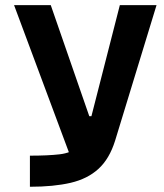

<svg xmlns="http://www.w3.org/2000/svg" viewBox="-20 -713 626 733"><path d="M94.2 0V-118.7Q162.6 -118.7 207 -123.8Q251.5 -128.9 278.1 -152.3Q304.7 -175.8 318.8 -229.5L437.5 -693.4H577.6L419.4 -175.8Q397.9 -106.9 356.2 -68.6Q314.5 -30.3 249.8 -15.1Q185.1 0 94.2 0ZM262.2 -80.1 33.7 -693.4H173.8L320.8 -269.5H361.8Z"/></svg>

Font: Cascadia Code
Style: Regular
Weight: 400
Monospace: yes
Designer: Aaron Bell
Foundry: Saja Typeworks
Version: Version 2106.017